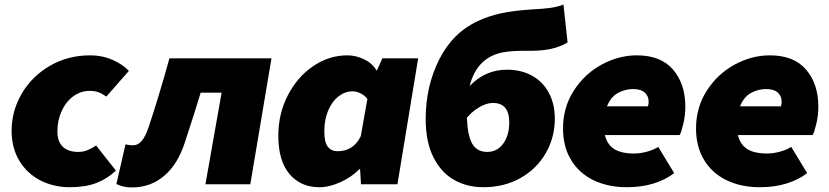

<svg xmlns="http://www.w3.org/2000/svg" viewBox="-20 -809 3642 843"><path d="M31 -235Q31 -322 75.5 -398Q120 -474 199 -520Q278 -566 376 -566Q429 -566 473.5 -546.5Q518 -527 546 -498L447 -385Q427 -399 411 -404.5Q395 -410 374 -410Q334 -410 301.5 -386Q269 -362 250.5 -321Q232 -280 232 -232Q232 -187 256 -164.5Q280 -142 323 -142Q345 -142 362.5 -149Q380 -156 402 -170L489 -60Q451 -24 403 -5.5Q355 13 286 13Q217 13 159 -16Q101 -45 66 -101.5Q31 -158 31 -235Z M491 -1 531 -175Q549 -171 564 -171Q585 -171 601.5 -189.5Q618 -208 632 -249Q678 -387 724 -553H1172L1079 0H882L953 -402H861Q839 -328 792 -185Q761 -88 701 -37Q641 14 559 14Q521 14 491 -1Z M1202 -213Q1202 -310 1244 -391Q1286 -472 1355.5 -519Q1425 -566 1505 -566Q1543 -566 1579 -548.5Q1615 -531 1633 -500H1635L1659 -553H1816L1725 0H1565L1561 -66H1558Q1523 -31 1474.5 -9Q1426 13 1382 13Q1300 13 1251 -45Q1202 -103 1202 -213ZM1564 -211 1593 -374Q1583 -389 1564.5 -398.5Q1546 -408 1528 -408Q1495 -408 1466.5 -386Q1438 -364 1421 -324Q1404 -284 1404 -232Q1404 -184 1419.5 -164.5Q1435 -145 1462 -145Q1532 -145 1564 -211Z M1849 -287Q1849 -430 1908.5 -548Q1968 -666 2079 -717Q2129 -740 2182 -751Q2235 -762 2306 -767Q2365 -770 2397 -774.5Q2429 -779 2454 -789L2472 -623Q2451 -609 2413.5 -598Q2376 -587 2320 -586H2282Q2255 -586 2232 -584.5Q2209 -583 2187 -579Q2073 -556 2042 -431Q2110 -503 2206 -503Q2268 -503 2315.5 -477Q2363 -451 2389.5 -402Q2416 -353 2416 -288Q2416 -206 2376.5 -137Q2337 -68 2265.5 -27.5Q2194 13 2102 13Q2031 13 1974 -19Q1917 -51 1883 -118.5Q1849 -186 1849 -287ZM2119 -142Q2163 -142 2189.5 -178.5Q2216 -215 2216 -272Q2216 -357 2144 -357Q2116 -357 2084 -338Q2052 -319 2030 -292Q2033 -212 2054 -177Q2075 -142 2119 -142Z M2452 -245Q2452 -337 2499 -410.5Q2546 -484 2621 -525Q2696 -566 2776 -566Q2882 -566 2935.5 -503Q2989 -440 2989 -341Q2989 -302 2980 -264.5Q2971 -227 2964 -216H2636Q2645 -176 2675.5 -155.5Q2706 -135 2765 -135Q2792 -135 2822 -143.5Q2852 -152 2870 -164L2940 -49Q2903 -20 2850 -3.5Q2797 13 2732 13Q2650 13 2586.5 -17.5Q2523 -48 2487.5 -106.5Q2452 -165 2452 -245ZM2825 -342Q2828 -353 2828 -362Q2828 -387 2811 -402.5Q2794 -418 2759 -418Q2725 -418 2693.5 -401Q2662 -384 2645 -342Z M3036 -245Q3036 -337 3083 -410.5Q3130 -484 3205 -525Q3280 -566 3360 -566Q3466 -566 3519.5 -503Q3573 -440 3573 -341Q3573 -302 3564 -264.5Q3555 -227 3548 -216H3220Q3229 -176 3259.5 -155.5Q3290 -135 3349 -135Q3376 -135 3406 -143.5Q3436 -152 3454 -164L3524 -49Q3487 -20 3434 -3.5Q3381 13 3316 13Q3234 13 3170.5 -17.5Q3107 -48 3071.5 -106.5Q3036 -165 3036 -245ZM3409 -342Q3412 -353 3412 -362Q3412 -387 3395 -402.5Q3378 -418 3343 -418Q3309 -418 3277.5 -401Q3246 -384 3229 -342Z"/></svg>

Font: Nebula Sans Black
Style: Regular
Weight: 900
Italic angle: -9°
Designer: Paul D. Hunt for Adobe (as Source Sans)
Foundry: Nebula Entertainment & Broadcasting LLC
Version: Version 1.010